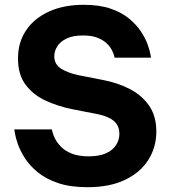

<svg xmlns="http://www.w3.org/2000/svg" viewBox="-20 -770 706 800"><path d="M344.2 10Q272.4 10 221.5 -7.4Q170.6 -24.8 137.3 -52.2Q104 -79.6 84.2 -110.4Q64.4 -141.2 54.8 -168.6Q45.2 -196 42.4 -213.4Q39.6 -230.8 39.6 -230.8H196Q196 -230.8 198.7 -219.5Q201.4 -208.2 209.7 -191.7Q218 -175.2 234.6 -158.2Q251.2 -141.2 279.3 -129.9Q307.4 -118.6 349.8 -118.6Q393.4 -118.6 421.6 -131.3Q449.8 -144 463.6 -165.5Q477.4 -187 477.4 -212.4Q477.4 -235.2 467.1 -251.4Q456.8 -267.6 435.4 -278.4Q414 -289.2 380.6 -295.6L282 -314.8Q222.8 -326.6 170.8 -350.4Q118.8 -374.2 86.9 -416.6Q55 -459 55 -526Q55 -594 89.1 -644.2Q123.2 -694.4 184.8 -722.2Q246.4 -750 329 -750Q394.4 -750 440.6 -734.1Q486.8 -718.2 517.4 -692.9Q548 -667.6 566.6 -639.8Q585.2 -612 594.4 -586.7Q603.6 -561.4 606.4 -545.5Q609.2 -529.6 609.2 -529.6H457.4Q457.4 -529.6 455.2 -538.9Q453 -548.2 445.6 -562.3Q438.2 -576.4 423.8 -590Q409.4 -603.6 385.6 -612.9Q361.8 -622.2 325.4 -622.2Q283.4 -622.2 256.9 -609.2Q230.4 -596.2 218.3 -576.4Q206.2 -556.6 206.2 -535.4Q206.2 -502 234.3 -484.1Q262.4 -466.2 306.8 -456.8L411.6 -436.2Q471.6 -424.6 521.5 -398.7Q571.4 -372.8 601.4 -329.5Q631.4 -286.2 631.4 -222Q631.4 -156.6 598 -103.8Q564.6 -51 500.8 -20.5Q437 10 344.2 10Z"/></svg>

Font: Be Vietnam Pro Variable Thin
Style: Regular
Weight: 100
Designer: Lam Bao, Tony Le, Vietanh Nguyen
Foundry: Yellow Type Foundry
Version: Version 1.002